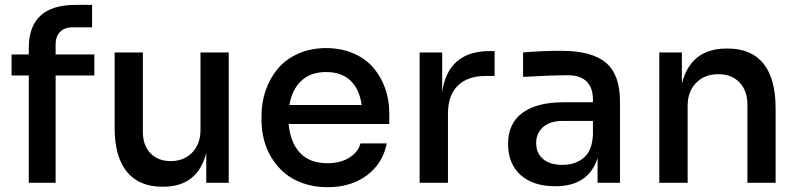

<svg xmlns="http://www.w3.org/2000/svg" viewBox="-20 -756 3304 794"><path d="M210 0H99.1V-443.8H27.8V-530.8H99.1V-558.1Q99.1 -735.8 293 -735.8H360.8V-643.1H279.8Q246.6 -643.1 228.3 -624Q210 -605 210 -571.8V-530.8H370.1V-443.8H210Z M655.8 16.1H650.9Q555.2 16.1 504.6 -45.7Q454.1 -107.4 454.1 -227.1V-539.1H570.8V-210.9Q570.8 -154.8 602.1 -122.3Q633.3 -89.8 686 -89.8Q740.7 -89.8 774.9 -125.2Q809.1 -160.6 809.1 -219.2V-539.1H925.8V0H833V-123Q796.4 16.1 655.8 16.1Z M1334.5 18.1Q1279.8 18.1 1234.1 2.2Q1188.5 -13.7 1157 -40.3Q1125.5 -66.9 1103.5 -102.8Q1081.5 -138.7 1071.5 -178.2Q1061.5 -217.8 1061.5 -259.8V-278.8Q1061.5 -332.5 1078.4 -381.6Q1095.2 -430.7 1127.4 -470.2Q1159.7 -509.8 1211.7 -533.4Q1263.7 -557.1 1328.6 -557.1Q1391.6 -557.1 1442.4 -534.9Q1493.2 -512.7 1524.7 -475.1Q1556.2 -437.5 1573 -390.1Q1589.8 -342.8 1589.8 -290V-243.2H1173.8Q1180.2 -168 1220 -124.5Q1259.8 -81.1 1334.5 -81.1Q1388.7 -81.1 1425.3 -104.5Q1461.9 -127.9 1470.7 -163.1H1579.6Q1562.5 -79.1 1496.8 -30.5Q1431.2 18.1 1334.5 18.1ZM1176.8 -321.8H1475.6Q1466.8 -386.7 1429.7 -422.4Q1392.6 -458 1328.6 -458Q1264.6 -458 1226.1 -421.9Q1187.5 -385.7 1176.8 -321.8Z M1832.5 0H1715.3V-539.1H1808.6V-375Q1832.5 -544.9 2006.3 -544.9H2025.4V-441.9H1989.3Q1913.6 -441.9 1873 -401.6Q1832.5 -361.3 1832.5 -286.1Z M2275.9 14.2Q2185.1 14.2 2133.1 -32.2Q2081.1 -78.6 2081.1 -161.1Q2081.1 -246.1 2140.9 -289.6Q2200.7 -333 2309.1 -333H2432.1V-342.8Q2432.1 -393.1 2406 -418.9Q2379.9 -444.8 2329.1 -444.8Q2256.8 -444.8 2143.1 -438V-539.1Q2219.7 -545.9 2301.3 -545.9Q2426.8 -545.9 2485.4 -496.8Q2543.9 -447.8 2543.9 -336.9V0H2451.2V-103Q2415 14.2 2275.9 14.2ZM2306.2 -74.2Q2358.9 -74.2 2394 -103.5Q2429.2 -132.8 2432.1 -200.2V-255.9H2306.2Q2254.9 -255.9 2226.1 -230.7Q2197.3 -205.6 2197.3 -164.1Q2197.3 -122.6 2225.8 -98.4Q2254.4 -74.2 2306.2 -74.2Z M2823.7 0H2706.5V-539.1H2799.8V-410.2Q2836.4 -555.2 2984.4 -555.2H2989.7Q3087.9 -555.2 3137.7 -492.4Q3187.5 -429.7 3187.5 -308.1V0H3070.8V-324.2Q3070.8 -380.9 3038.3 -415Q3005.9 -449.2 2950.7 -449.2Q2893.6 -449.2 2858.6 -413.3Q2823.7 -377.4 2823.7 -318.8Z"/></svg>

Font: Sora Medium
Style: Regular
Weight: 500
Designer: Jonathan Barnbrook, Julián Moncada
Foundry: Barnbrook Fonts
Version: Version 2.000